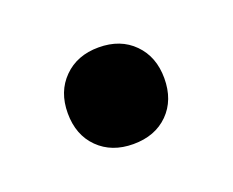

<svg xmlns="http://www.w3.org/2000/svg" viewBox="-43 -197 327 270"><g transform="rotate(-20 120.5 -62.5)"><path d="M120.1 9.8Q87.9 9.8 67.9 -10Q47.9 -29.8 47.9 -62.5Q47.9 -94.7 67.9 -114.7Q87.9 -134.8 120.1 -134.8Q152.8 -134.8 172.6 -114.7Q192.4 -94.7 192.4 -62.5Q192.4 -29.8 172.6 -10Q152.8 9.8 120.1 9.8Z"/></g></svg>

Font: Kumbh Sans ExtraBold
Style: Regular
Weight: 800
Version: Version 1.005